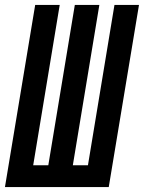

<svg xmlns="http://www.w3.org/2000/svg" viewBox="-36 -755 581 775"><path d="M-16 0 106 -735H205L98 -88H159L266 -735H365L258 -88H319L426 -735H525L403 0Z"/></svg>

Font: Iosevka SS04 Semibold Oblique
Style: Regular
Weight: 600
Italic angle: -9°
Monospace: yes
Designer: Belleve Invis
Foundry: Belleve Invis
Version: Version 19.0.0; ttfautohint (v1.8.4)